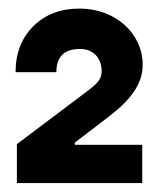

<svg xmlns="http://www.w3.org/2000/svg" viewBox="-20 -940 360 439"><path d="M305.2 -521.5V-608.9H150.9V-613.8L227.5 -672.4C278.8 -711.4 306.2 -748 306.2 -791.5C306.2 -864.3 243.2 -920.4 162.1 -920.4C118.7 -920.4 83.5 -907.2 56.6 -880.4C29.3 -853.5 15.6 -818.4 15.6 -774.9H108.9C108.9 -810.5 127 -828.1 163.1 -828.1C192.4 -828.1 212.4 -808.1 212.4 -777.3C212.4 -761.2 205.6 -751.5 182.6 -733.9L18.6 -610.4V-521.5Z"/></svg>

Font: Estedad Black
Style: Regular
Weight: 900
Designer: Amin Abedi
Version: Version 7.3